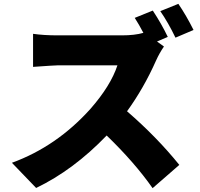

<svg xmlns="http://www.w3.org/2000/svg" viewBox="-20 -897 1040 999"><path d="M893 -701Q855 -780 814 -839L908 -877Q949 -817 987 -741ZM833 -655Q809 -620 792 -582Q728 -438 641 -318Q796 -184 913 -39L774 82Q680 -52 535 -192Q362 -12 168 81L42 -50Q275 -135 451 -331Q556 -451 591 -557H280Q264 -557 152 -549V-721Q208 -713 280 -713H614Q681 -713 726 -726Q703 -770 681 -804L775 -842Q821 -772 853 -705L797 -681Z"/></svg>

Font: Source Han Sans CN Heavy
Style: Bold
Weight: 900
Designer: Ryoko NISHIZUKA (kana & ideographs); Paul D. Hunt (Latin, Greek & Cyrillic); Wenlong ZHANG (bopomofo); Sandoll Communica
Foundry: Adobe Systems Incorporated
Version: Version 1.000;PS 1;hotconv 1.0.78;makeotf.lib2.5.61930